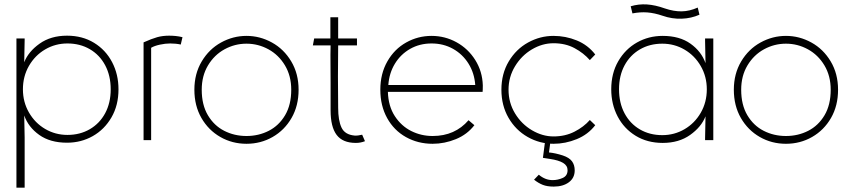

<svg xmlns="http://www.w3.org/2000/svg" viewBox="-20 -648 3935 888"><path d="M492 -235Q492 -298 466.5 -346Q441 -394 395.5 -420.5Q350 -447 292 -447Q236 -447 189 -419.5Q142 -392 114 -343.5Q86 -295 86 -235Q86 -176 114 -127.5Q142 -79 189 -51.5Q236 -24 292 -24Q350 -24 395.5 -50.5Q441 -77 466.5 -124.5Q492 -172 492 -235ZM528 -235Q528 -161 495.5 -105Q463 -49 409 -18.5Q355 12 290 12Q212 12 161.5 -24Q111 -60 92 -114L94 -12V220H56V-470H94V-462L92 -360Q111 -409 163 -446Q215 -483 290 -483Q361 -483 415 -450Q469 -417 498.5 -360.5Q528 -304 528 -235Z M767 -447Q745 -447 719.5 -441.5Q694 -436 679 -427V0H644V-452Q682 -469 707 -476Q732 -483 762 -483Q777 -483 792.5 -481.5Q808 -480 824 -476L816 -442Q794 -447 767 -447Z M913 -233Q913 -163 941.5 -115Q970 -67 1017 -43Q1064 -19 1120 -19Q1176 -19 1223 -43Q1270 -67 1298.5 -115Q1327 -163 1327 -233Q1327 -297 1298 -345.5Q1269 -394 1221.5 -420Q1174 -446 1120 -446Q1066 -446 1018.5 -420Q971 -394 942 -345.5Q913 -297 913 -233ZM879 -233Q879 -307 913 -364Q947 -421 1002.5 -451.5Q1058 -482 1120 -482Q1182 -482 1237.5 -451.5Q1293 -421 1327 -364Q1361 -307 1361 -233Q1361 -159 1328.5 -102.5Q1296 -46 1241 -14.5Q1186 17 1120 17Q1054 17 999 -14.5Q944 -46 911.5 -102.5Q879 -159 879 -233Z M1509 -138V-264Q1509 -310 1508.5 -352.5Q1508 -395 1509 -438H1427L1433 -470H1508V-568H1544V-470H1631V-438H1544Q1542 -294 1544 -149Q1544 -91 1559.5 -58Q1575 -25 1620 -21Q1635 -20 1655 -25L1668 5Q1648 13 1626 13Q1565 13 1537 -24Q1509 -61 1509 -138Z M1981 17Q1913 17 1857.5 -14Q1802 -45 1770.5 -102Q1739 -159 1739 -233Q1739 -307 1771.5 -364Q1804 -421 1858.5 -451.5Q1913 -482 1976 -482Q2038 -482 2091.5 -452.5Q2145 -423 2178 -370.5Q2211 -318 2213 -253Q2213 -231 2212 -223H1774Q1776 -157 1806 -111Q1836 -65 1882 -42Q1928 -19 1981 -19Q2033 -19 2074.5 -37.5Q2116 -56 2147 -92L2174 -69Q2141 -26 2088.5 -4.5Q2036 17 1981 17ZM1976 -447Q1921 -447 1877 -422Q1833 -397 1806.5 -353.5Q1780 -310 1776 -255H2178Q2174 -310 2147 -353.5Q2120 -397 2075.5 -422Q2031 -447 1976 -447Z M2540 17Q2476 17 2420.5 -14.5Q2365 -46 2332 -103Q2299 -160 2299 -233Q2299 -307 2333 -364Q2367 -421 2422.5 -451.5Q2478 -482 2540 -482Q2596 -482 2647.5 -461Q2699 -440 2733 -396L2708 -370Q2679 -403 2637 -425.5Q2595 -448 2540 -448Q2488 -448 2440 -419.5Q2392 -391 2362 -341.5Q2332 -292 2332 -233Q2332 -173 2362 -123.5Q2392 -74 2440.5 -45.5Q2489 -17 2540 -17Q2594 -17 2637 -39Q2680 -61 2708 -93L2733 -69Q2700 -26 2647.5 -4.5Q2595 17 2540 17ZM2450 183 2472 160Q2486 172 2502 178.5Q2518 185 2536 185Q2560 185 2582.5 175Q2605 165 2605 139Q2605 118 2584.5 105.5Q2564 93 2523 87L2491 82L2503 -10H2528L2519 57Q2549 60 2583 71Q2613 81 2625.5 98Q2638 115 2638 140Q2638 175 2611 195Q2584 215 2541 215Q2511 215 2490.5 207Q2470 199 2450 183Z M3249 -235Q3249 -294 3221 -342.5Q3193 -391 3146 -418.5Q3099 -446 3043 -446Q2985 -446 2939.5 -419.5Q2894 -393 2868.5 -345.5Q2843 -298 2843 -235Q2843 -172 2868.5 -124Q2894 -76 2939.5 -49.5Q2985 -23 3043 -23Q3099 -23 3146 -50.5Q3193 -78 3221 -126.5Q3249 -175 3249 -235ZM3243 -356 3241 -458V-470H3279V0H3241V-8L3243 -110Q3224 -61 3172 -24Q3120 13 3045 13Q2974 13 2920 -20Q2866 -53 2836.5 -109.5Q2807 -166 2807 -235Q2807 -309 2839.5 -365Q2872 -421 2926 -451.5Q2980 -482 3045 -482Q3123 -482 3173.5 -446Q3224 -410 3243 -356ZM3055 -609Q3096 -595 3132.5 -595.5Q3169 -596 3207 -613L3215 -580Q3177 -563 3132.5 -561.5Q3088 -560 3045 -575Q3007 -588 2974 -590.5Q2941 -593 2905 -586L2897 -619Q2934 -630 2972 -627.5Q3010 -625 3055 -609Z M3408 -233Q3408 -163 3436.5 -115Q3465 -67 3512 -43Q3559 -19 3615 -19Q3671 -19 3718 -43Q3765 -67 3793.5 -115Q3822 -163 3822 -233Q3822 -297 3793 -345.5Q3764 -394 3716.5 -420Q3669 -446 3615 -446Q3561 -446 3513.5 -420Q3466 -394 3437 -345.5Q3408 -297 3408 -233ZM3374 -233Q3374 -307 3408 -364Q3442 -421 3497.5 -451.5Q3553 -482 3615 -482Q3677 -482 3732.5 -451.5Q3788 -421 3822 -364Q3856 -307 3856 -233Q3856 -159 3823.5 -102.5Q3791 -46 3736 -14.5Q3681 17 3615 17Q3549 17 3494 -14.5Q3439 -46 3406.5 -102.5Q3374 -159 3374 -233Z"/></svg>

Font: Kreadon
Style: Regular
Weight: 400
Designer: kohakuno
Foundry: StudioGnu
Version: Version 1.000;Glyphs 3.1.2 (3151)